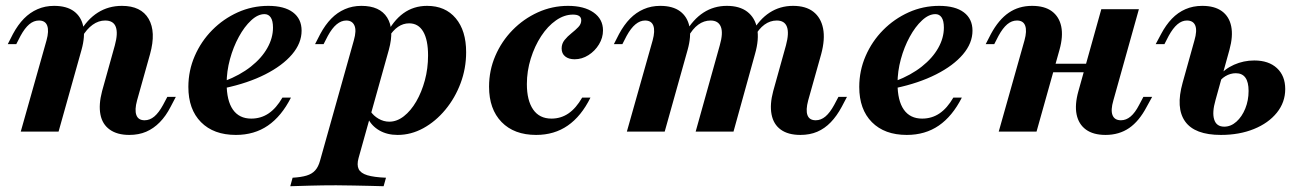

<svg xmlns="http://www.w3.org/2000/svg" viewBox="-20 -449 4432 655"><path d="M421 11.3Q379.8 11.3 354.4 -6.9Q329 -25 322.6 -58.5Q316.1 -91.9 328.2 -137.9L371.8 -294.4Q383.1 -335.5 375 -357.3Q366.9 -379 338.7 -379Q316.1 -379 296 -364.5Q275.8 -350 259.7 -322.6L250.8 -337.1Q277.4 -383.1 313.7 -406Q350 -429 396 -429Q461.3 -429 487.1 -384.7Q512.9 -340.3 491.9 -264.5L447.6 -106.5Q438.7 -74.2 445.2 -56.5Q451.6 -38.7 473.4 -38.7Q491.1 -38.7 506.5 -51.6Q521.8 -64.5 536.3 -91.1L550.8 -118.5H579.8L562.1 -84.7Q546 -53.2 525 -31.9Q504 -10.5 478.6 0.4Q453.2 11.3 421 11.3ZM50.8 0 138.7 -311.3Q147.6 -343.5 141.1 -361.3Q134.7 -379 112.9 -379Q95.2 -379 79.8 -366.1Q64.5 -353.2 50 -326.6L35.5 -298.4H6.5L24.2 -333.1Q41.1 -364.5 61.7 -385.5Q82.3 -406.5 108.1 -417.7Q133.9 -429 164.5 -429Q207.3 -429 232.3 -410.5Q257.3 -391.9 264.1 -358.5Q271 -325 258.1 -279L179.8 0Z M784.7 11.3Q708.9 11.3 665.7 -32.3Q622.6 -75.8 622.6 -152.4Q622.6 -208.1 644.4 -258.1Q666.1 -308.1 704 -346.4Q741.9 -384.7 791.1 -406.9Q840.3 -429 895.2 -429Q950 -429 979.4 -406.9Q1008.9 -384.7 1008.9 -344.4Q1008.9 -301.6 976.2 -263.3Q943.5 -225 884.7 -195.2Q825.8 -165.3 746 -148.4L746.8 -172.6Q799.2 -192.7 835.9 -221.8Q872.6 -250.8 891.9 -285.1Q911.3 -319.4 911.3 -354.8Q911.3 -378.2 903.6 -389.5Q896 -400.8 882.3 -400.8Q859.7 -400.8 836.7 -379.4Q813.7 -358.1 794.8 -323.4Q775.8 -288.7 764.5 -247.2Q753.2 -205.6 753.2 -164.5Q753.2 -105.6 774.6 -75Q796 -44.4 837.1 -44.4Q870.2 -44.4 896.4 -62.1Q922.6 -79.8 943.5 -116.1H972.6Q940.3 -52.4 894 -20.6Q847.6 11.3 784.7 11.3Z M970.2 186.3 978.2 157.3Q1007.3 155.6 1025.8 150Q1044.4 144.4 1055.2 132.3Q1066.1 120.2 1071.8 99.2L1187.1 -311.3Q1196.8 -345.2 1189.1 -362.1Q1181.5 -379 1161.3 -379Q1144.4 -379 1128.6 -366.1Q1112.9 -353.2 1098.4 -326.6L1083.9 -298.4H1054.8L1072.6 -333.1Q1089.5 -364.5 1110.1 -385.5Q1130.6 -406.5 1156.5 -417.7Q1182.3 -429 1212.9 -429Q1275.8 -429 1300.8 -389.1Q1325.8 -349.2 1306.5 -279L1203.2 90.3Q1196.8 113.7 1203.6 127.8Q1210.5 141.9 1233.1 148.8Q1255.6 155.6 1296.8 157.3L1288.7 186.3Q1270.2 185.5 1243.5 185.1Q1216.9 184.7 1186.7 183.9Q1156.5 183.1 1126.6 183.1Q1080.6 183.1 1038.3 184.3Q996 185.5 970.2 186.3ZM1336.3 11.3Q1300.8 11.3 1274.2 -4Q1247.6 -19.4 1234.7 -46L1243.5 -70.2Q1254 -54 1271.4 -44Q1288.7 -33.9 1308.1 -33.9Q1333.9 -33.9 1357.7 -52.4Q1381.5 -71 1400 -102.8Q1418.5 -134.7 1429.4 -175Q1440.3 -215.3 1440.3 -259.7Q1440.3 -312.9 1423.8 -341.1Q1407.3 -369.4 1375.8 -369.4Q1355.6 -369.4 1338.3 -357.7Q1321 -346 1305.6 -321.8L1296.8 -329Q1321 -378.2 1356 -403.6Q1391.1 -429 1437.1 -429Q1499.2 -429 1534.7 -386.7Q1570.2 -344.4 1570.2 -271Q1570.2 -215.3 1551.2 -164.9Q1532.3 -114.5 1499.2 -74.6Q1466.1 -34.7 1424.2 -11.7Q1382.3 11.3 1336.3 11.3Z M1808.9 11.3Q1733.9 11.3 1691.1 -32.7Q1648.4 -76.6 1648.4 -153.2Q1648.4 -208.9 1669.8 -258.5Q1691.1 -308.1 1728.6 -346.4Q1766.1 -384.7 1814.9 -406.9Q1863.7 -429 1917.7 -429Q1972.6 -429 2004.8 -406.5Q2037.1 -383.9 2037.1 -345.2Q2037.1 -320.2 2023.4 -297.6Q2009.7 -275 1987.5 -260.9Q1965.3 -246.8 1940.3 -246.8Q1920.2 -246.8 1908.1 -256.5Q1896 -266.1 1896 -283.9Q1896 -300 1906 -312.5Q1916.1 -325 1929.4 -335.5Q1942.7 -346 1952.8 -356.5Q1962.9 -366.9 1962.9 -379.8Q1962.9 -399.2 1934.7 -399.2Q1904.8 -399.2 1876.6 -379.4Q1848.4 -359.7 1826.2 -325.8Q1804 -291.9 1790.7 -249.2Q1777.4 -206.5 1777.4 -162.1Q1777.4 -106.5 1798.8 -75.4Q1820.2 -44.4 1861.3 -44.4Q1893.5 -44.4 1919.4 -62.1Q1945.2 -79.8 1966.1 -116.1H1994.4Q1962.9 -52.4 1916.9 -20.6Q1871 11.3 1808.9 11.3Z M2710.5 11.3Q2668.5 11.3 2643.5 -6.9Q2618.5 -25 2612.1 -58.9Q2605.6 -92.7 2617.7 -137.9L2661.3 -294.4Q2672.6 -336.3 2664.5 -357.7Q2656.5 -379 2629.8 -379Q2607.3 -379 2587.9 -364.9Q2568.5 -350.8 2553.2 -322.6L2544.4 -337.1Q2570.2 -383.1 2605.6 -406Q2641.1 -429 2685.5 -429Q2729 -429 2754.8 -408.9Q2780.6 -388.7 2787.9 -352Q2795.2 -315.3 2781.5 -264.5L2737.1 -106.5Q2728.2 -73.4 2734.7 -56Q2741.1 -38.7 2762.9 -38.7Q2780.6 -38.7 2796 -51.6Q2811.3 -64.5 2825.8 -91.1L2840.3 -118.5H2869.4L2851.6 -84.7Q2834.7 -53.2 2814.1 -31.9Q2793.5 -10.5 2768.1 0.4Q2742.7 11.3 2710.5 11.3ZM2118.5 0 2206.5 -311.3Q2215.3 -343.5 2208.9 -361.3Q2202.4 -379 2180.6 -379Q2163.7 -379 2148 -366.1Q2132.3 -353.2 2117.7 -326.6L2103.2 -298.4H2074.2L2091.9 -333.1Q2108.9 -364.5 2129.4 -385.5Q2150 -406.5 2175.8 -417.7Q2201.6 -429 2232.3 -429Q2275 -429 2300 -410.5Q2325 -391.9 2331.9 -358.5Q2338.7 -325 2325.8 -279L2247.6 0ZM2353.2 0 2435.5 -294.4Q2447.6 -336.3 2439.1 -357.7Q2430.6 -379 2404 -379Q2381.5 -379 2362.1 -364.9Q2342.7 -350.8 2327.4 -322.6L2317.7 -337.1Q2344.4 -383.1 2379.8 -406Q2415.3 -429 2459.7 -429Q2503.2 -429 2529.4 -408.9Q2555.6 -388.7 2562.9 -352Q2570.2 -315.3 2555.6 -264.5L2482.3 0Z M3073.4 11.3Q2997.6 11.3 2954.4 -32.3Q2911.3 -75.8 2911.3 -152.4Q2911.3 -208.1 2933.1 -258.1Q2954.8 -308.1 2992.7 -346.4Q3030.6 -384.7 3079.8 -406.9Q3129 -429 3183.9 -429Q3238.7 -429 3268.1 -406.9Q3297.6 -384.7 3297.6 -344.4Q3297.6 -301.6 3264.9 -263.3Q3232.3 -225 3173.4 -195.2Q3114.5 -165.3 3034.7 -148.4L3035.5 -172.6Q3087.9 -192.7 3124.6 -221.8Q3161.3 -250.8 3180.6 -285.1Q3200 -319.4 3200 -354.8Q3200 -378.2 3192.3 -389.5Q3184.7 -400.8 3171 -400.8Q3148.4 -400.8 3125.4 -379.4Q3102.4 -358.1 3083.5 -323.4Q3064.5 -288.7 3053.2 -247.2Q3041.9 -205.6 3041.9 -164.5Q3041.9 -105.6 3063.3 -75Q3084.7 -44.4 3125.8 -44.4Q3158.9 -44.4 3185.1 -62.1Q3211.3 -79.8 3232.3 -116.1H3261.3Q3229 -52.4 3182.7 -20.6Q3136.3 11.3 3073.4 11.3Z M3387.1 0 3475 -311.3Q3483.9 -343.5 3477.4 -361.3Q3471 -379 3449.2 -379Q3431.5 -379 3416.1 -366.1Q3400.8 -353.2 3386.3 -326.6L3371.8 -298.4H3342.7L3360.5 -333.1Q3387.1 -382.3 3421.4 -405.6Q3455.6 -429 3500.8 -429Q3543.5 -429 3568.5 -410.5Q3593.5 -391.9 3600.4 -358.5Q3607.3 -325 3594.4 -279L3516.1 0ZM3511.3 -202.4 3519.4 -231.5H3746.8L3738.7 -202.4ZM3751.6 11.3Q3709.7 11.3 3684.7 -6.9Q3659.7 -25 3652.8 -58.5Q3646 -91.9 3658.9 -137.9L3737.1 -417.7H3865.3L3778.2 -106.5Q3768.5 -73.4 3775.4 -56Q3782.3 -38.7 3804 -38.7Q3821.8 -38.7 3837.1 -51.6Q3852.4 -64.5 3866.1 -91.1L3880.6 -118.5H3910.5L3891.9 -84.7Q3866.1 -35.5 3831.9 -12.1Q3797.6 11.3 3751.6 11.3Z M4145.2 11.3Q4055.6 11.3 4023 -34.7Q3990.3 -80.6 4014.5 -166.9L4054.8 -311.3Q4064.5 -344.4 4057.7 -361.7Q4050.8 -379 4029 -379Q4012.1 -379 3996.8 -366.1Q3981.5 -353.2 3966.9 -326.6L3952.4 -298.4H3922.6L3941.1 -333.1Q3957.3 -363.7 3977.8 -385.1Q3998.4 -406.5 4024.2 -417.7Q4050 -429 4081.5 -429Q4123.4 -429 4148.4 -410.9Q4173.4 -392.7 4180.2 -359.3Q4187.1 -325.8 4174.2 -279L4126.6 -107.3Q4114.5 -65.3 4122.2 -41.1Q4129.8 -16.9 4156.5 -16.9Q4179 -16.9 4198 -33.9Q4216.9 -50.8 4228.2 -78.6Q4239.5 -106.5 4239.5 -138.7Q4239.5 -199.2 4196 -199.2Q4177.4 -199.2 4160.5 -189.1Q4143.5 -179 4133.9 -161.3L4136.3 -187.1Q4157.3 -213.7 4189.9 -228.2Q4222.6 -242.7 4258.9 -242.7Q4308.1 -242.7 4336.3 -216.5Q4364.5 -190.3 4364.5 -145.2Q4364.5 -100 4335.9 -64.5Q4307.3 -29 4257.7 -8.9Q4208.1 11.3 4145.2 11.3Z"/></svg>

Font: Playfair 5pt SemiExpanded Light ExtraBold
Style: Italic
Weight: 800
Italic angle: -15.6°
Version: Version 2.001;gftools[0.9.30]